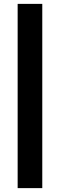

<svg xmlns="http://www.w3.org/2000/svg" viewBox="-20 -801 309 990"><path d="M198 169H71V-781H198Z"/></svg>

Font: Exo 2.0 Extra Bold
Style: Regular
Weight: 800
Designer: Natanael Gama
Version: Version 1.001;PS 001.001;hotconv 1.0.70;makeotf.lib2.5.58329